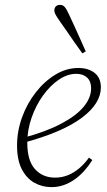

<svg xmlns="http://www.w3.org/2000/svg" viewBox="-20 -755 441 788"><path d="M191 13Q153 13 121 -5Q89 -23 69.5 -60.5Q50 -98 50 -158Q50 -217 70.5 -273.5Q91 -330 126.5 -375.5Q162 -421 207 -448.5Q252 -476 302 -476Q342 -476 368 -456Q394 -436 394 -396Q394 -364 375 -333Q356 -302 317 -272.5Q278 -243 218 -217Q158 -191 76 -169L74 -189Q168 -214 230.5 -247Q293 -280 323.5 -317Q354 -354 354 -393Q354 -421 337.5 -436.5Q321 -452 293 -452Q257 -452 221.5 -428Q186 -404 156.5 -363Q127 -322 109.5 -271.5Q92 -221 92 -169Q92 -96 123.5 -61Q155 -26 206 -26Q235 -26 260 -36.5Q285 -47 306.5 -65.5Q328 -84 345 -108L359 -98Q343 -73 325 -53Q307 -33 285.5 -18Q264 -3 240.5 5Q217 13 191 13ZM332 -544 318 -536Q302 -558 285.5 -581.5Q269 -605 253.5 -628Q238 -651 224 -670Q213 -686 208 -695Q203 -704 203 -712Q203 -723 209.5 -729Q216 -735 226 -735Q238 -735 245.5 -726.5Q253 -718 263 -696Q274 -673 285.5 -647.5Q297 -622 309 -595.5Q321 -569 332 -544Z"/></svg>

Font: Source Serif 4 36pt Light
Style: Italic
Weight: 300
Italic angle: -12°
Designer: Frank Grießhammer
Foundry: Adobe Systems Incorporated
Version: Version 4.004;hotconv 1.0.116;makeotfexe 2.5.65601